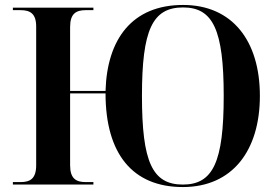

<svg xmlns="http://www.w3.org/2000/svg" viewBox="-20 -745 1125 775"><path d="M718 10C918 10 1029 -137 1029 -358C1029 -580 918 -725 719 -725C514 -725 412 -588 406 -378H263V-636C263 -690 287 -704 326 -704H357V-714H32V-704H63C102 -704 126 -690 126 -638V-78C126 -24 102 -10 63 -10H32V0H357V-10H326C287 -10 263 -24 263 -78V-368H406C406 -123 516 10 718 10ZM718 0C595 0 553 -91 553 -358C553 -624 595 -715 719 -715C840 -715 883 -624 883 -358C883 -91 840 0 718 0Z"/></svg>

Font: Noto Serif Display SemiBold
Style: Regular
Weight: 600
Designer: Monotype Design Team
Foundry: Monotype Imaging Inc.
Version: Version 2.009